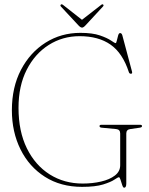

<svg xmlns="http://www.w3.org/2000/svg" viewBox="-20 -863 695 897"><path d="M570 -6Q570 14 560 14Q555 14 551 1.8Q547 -10.5 543.2 -22.8Q539.5 -35 535.5 -35Q531 -35 514.5 -23.8Q498 -12.5 461.8 -1.2Q425.5 10 363.5 10Q263.5 10 189.8 -37Q116 -84 75.8 -165.2Q35.5 -246.5 35.5 -348Q35.5 -455.5 78 -536.8Q120.5 -618 193 -663.8Q265.5 -709.5 355.5 -709.5Q412 -709.5 446.8 -697.5Q481.5 -685.5 498.8 -673.5Q516 -661.5 520.5 -661.5Q523 -661.5 525.8 -673.2Q528.5 -685 531.8 -696.8Q535 -708.5 541 -708.5Q548.5 -708.5 551.5 -698L596.5 -529.5Q599.5 -519 592.5 -518.5Q584.5 -518 582 -526Q553 -615 496.5 -654.5Q440 -694 352 -694Q272.5 -694 207.8 -653Q143 -612 104.8 -537Q66.5 -462 66.5 -359Q66.5 -249.5 105.5 -170.2Q144.5 -91 212.2 -48.2Q280 -5.5 366.5 -5.5Q412 -5.5 452 -14.8Q492 -24 516.8 -43Q541.5 -62 541.5 -91V-239.5Q541.5 -258 523 -260L454.5 -266.5Q445 -267.5 445 -274Q445 -280 453.5 -280H634.5Q643.5 -280 643.5 -274Q643.5 -268 633 -266.5L588.5 -260Q570 -257.5 570 -239.5ZM380 -745Q370 -734 363.5 -734Q356 -734 346 -745L265 -832Q259.5 -838 265 -842Q268.5 -845 276.5 -838.5L363 -770.5L450.5 -838.5Q458 -845 461.5 -842Q466.5 -838 460.5 -832Z"/></svg>

Font: Fraunces 144pt Soft Thin
Style: Regular
Weight: 100
Version: Version 1.000;[0bf87f6ff]